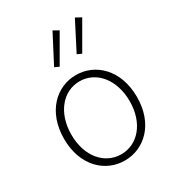

<svg xmlns="http://www.w3.org/2000/svg" viewBox="-182 -859 898 981"><g transform="rotate(-30 267.0 -368.5)"><path d="M267 12C382 12 482 -80 482 -239C482 -399 382 -492 267 -492C152 -492 52 -399 52 -239C52 -80 152 12 267 12ZM267 -25C169 -25 95 -111 95 -239C95 -367 169 -455 267 -455C365 -455 439 -367 439 -239C439 -111 365 -25 267 -25ZM217 -570 310 -731 278 -749 191 -582ZM350 -570 443 -731 410 -749 324 -582Z"/></g></svg>

Font: Source Sans Pro Light
Style: Regular
Weight: 300
Designer: Paul D. Hunt
Foundry: Adobe Systems Incorporated
Version: Version 3.006;hotconv 1.0.111;makeotfexe 2.5.65597